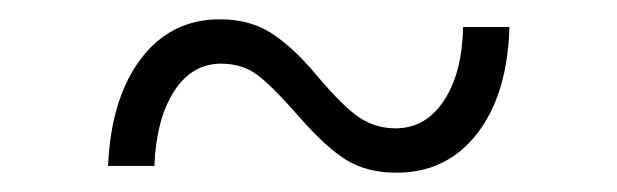

<svg xmlns="http://www.w3.org/2000/svg" viewBox="-20 -433 640 199"><path d="M391 -254Q360 -254 338.5 -267.5Q317 -281 290 -312Q262 -344 246.5 -355.5Q231 -367 209 -367Q179 -367 160.5 -338.5Q142 -310 140 -261H92Q95 -331 126 -372Q157 -413 208 -413Q240 -413 263 -397.5Q286 -382 309 -354Q337 -321 353.5 -310.5Q370 -300 390 -300Q421 -300 440 -328.5Q459 -357 460 -405H508Q506 -335 474.5 -294.5Q443 -254 391 -254Z"/></svg>

Font: Geist Mono UltraLight
Style: Regular
Weight: 200
Monospace: yes
Designer: Basement.studio, Andrés Briganti, Mateo Zaragoza
Foundry: Basement.studio, Vercel, Andrés Briganti, Guido Ferreyra, Mateo Zaragoza
Version: Version 1.400; ttfautohint (v1.8.4.7-5d5b)